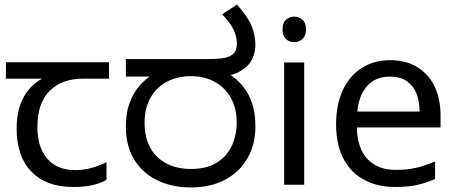

<svg xmlns="http://www.w3.org/2000/svg" viewBox="-20 -810 2003 842"><path d="M301 10Q183 10 118 -57Q53 -124 53 -245Q53 -325 82 -380.5Q111 -436 165 -465H6V-537H458V-465H345Q251 -465 197.5 -411.5Q144 -358 144 -252Q144 -165 187 -114.5Q230 -64 310 -64Q347 -64 381 -73.5Q415 -83 447 -99V-21Q418 -5 383 2.5Q348 10 301 10Z M816 12Q735 12 670.5 -19Q606 -50 569 -109.5Q532 -169 532 -255Q532 -312 547.5 -356Q563 -400 591 -433Q619 -466 658 -488L676 -474H532V-551H888Q942 -551 964 -556Q986 -561 997 -569Q1010 -579 1014.5 -591.5Q1019 -604 1019 -618Q1019 -651 1003 -682.5Q987 -714 954 -747L1019 -790Q1066 -738 1083 -696.5Q1100 -655 1100 -612Q1100 -593 1092 -565.5Q1084 -538 1059 -516Q1046 -504 1028 -494.5Q1010 -485 986 -480L981 -488Q1019 -464 1045.5 -431.5Q1072 -399 1086 -356Q1100 -313 1100 -255Q1100 -177 1066 -117Q1032 -57 968.5 -22.5Q905 12 816 12ZM817 -69Q885 -69 929.5 -96Q974 -123 996 -169.5Q1018 -216 1018 -272Q1018 -337 991.5 -382.5Q965 -428 920 -452Q875 -476 818 -476Q756 -476 710 -450.5Q664 -425 639 -379.5Q614 -334 614 -272Q614 -175 669.5 -122Q725 -69 817 -69Z M1314 -536V0H1226V-536ZM1271 -737Q1291 -737 1306.5 -723.5Q1322 -710 1322 -681Q1322 -653 1306.5 -639Q1291 -625 1271 -625Q1249 -625 1234 -639Q1219 -653 1219 -681Q1219 -710 1234 -723.5Q1249 -737 1271 -737Z M1691 -546Q1760 -546 1809.5 -516Q1859 -486 1885.5 -431.5Q1912 -377 1912 -304V-251H1545Q1547 -160 1591.5 -112.5Q1636 -65 1716 -65Q1767 -65 1806.5 -74.5Q1846 -84 1888 -102V-25Q1847 -7 1807 1.5Q1767 10 1712 10Q1636 10 1577.5 -21Q1519 -52 1486.5 -113.5Q1454 -175 1454 -264Q1454 -352 1483.5 -415Q1513 -478 1566.5 -512Q1620 -546 1691 -546ZM1690 -474Q1627 -474 1590.5 -433.5Q1554 -393 1547 -321H1820Q1820 -367 1806 -401Q1792 -435 1763.5 -454.5Q1735 -474 1690 -474Z"/></svg>

Font: kannada115
Style: Book
Weight: 400
Designer: Jelle Bosma - Monotype Design Team
Foundry: Monotype Imaging Inc.
Version: Version 2.003